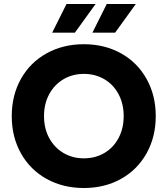

<svg xmlns="http://www.w3.org/2000/svg" viewBox="-20 -933 841 964"><path d="M39 -350Q39 -455 85.5 -537.5Q132 -620 214.5 -665.5Q297 -711 401 -711Q505 -711 587 -665.5Q669 -620 715.5 -537.5Q762 -455 762 -350Q762 -245 715.5 -162.5Q669 -80 587 -34.5Q505 11 401 11Q297 11 214.5 -34.5Q132 -80 85.5 -162.5Q39 -245 39 -350ZM601 -350Q601 -412 575 -460.5Q549 -509 503.5 -535.5Q458 -562 401 -562Q344 -562 298.5 -535Q253 -508 227 -460Q201 -412 201 -350Q201 -288 227 -240Q253 -192 298.5 -165Q344 -138 401 -138Q458 -138 503.5 -164.5Q549 -191 575 -239.5Q601 -288 601 -350ZM516 -913H662L558 -769H444ZM314 -913H460L356 -769H242Z"/></svg>

Font: Chess Sans
Style: Bold
Weight: 700
Designer: Wolf Bōese
Foundry: Wolf Bōese
Version: Version 7.223